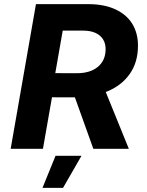

<svg xmlns="http://www.w3.org/2000/svg" viewBox="-20 -720 711 929"><path d="M154 -700H407.2Q483.8 -700 538.2 -674.8Q592.6 -649.6 620.1 -604.6Q647.6 -559.6 647.6 -499.2Q647.6 -418.4 607.5 -361.8Q567.4 -305.2 497.5 -277.1Q427.6 -249 338.6 -249L172.4 -249.4L193.2 -366.2L350.6 -365.8Q416 -365.4 453.5 -396.6Q491 -427.8 491 -482.4Q491 -509.6 478.5 -529.8Q466 -550 441.6 -560.9Q417.2 -571.8 383 -571.8H251L290 -609L236.8 -305.2L238.2 -287.6L187.8 0H31.6ZM337 -264 486.4 -287.8 603.4 0H431.6ZM248.6 34H374.2L285 189H185.6Z"/></svg>

Font: Fixel Italic Variable Display Thin
Style: Italic
Weight: 100
Italic angle: -10°
Designer: AlfaBravo + MacPaw
Foundry: Kyrylo Tkachov, Marchela Mozhyna, Serhii Makarenko, Maria Weinstein, Zakhar Kryvoshyya
Version: Version 1.210;Glyphs 3.2 (3217)